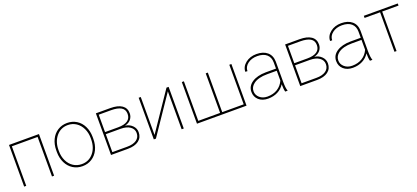

<svg xmlns="http://www.w3.org/2000/svg" viewBox="33 -1408 4971 2289"><g transform="rotate(-20 2518.0 -264.0)"><path d="M463.9 0H437V-501.5H110.4V0H84V-528.3H463.9Z M591.3 -274.4Q591.3 -350.1 620.4 -410.4Q649.4 -470.7 702.4 -504.4Q755.4 -538.1 822.3 -538.1Q888.7 -538.1 941.4 -505.4Q994.1 -472.7 1023.7 -412.6Q1053.2 -352.5 1053.7 -277.3V-253.9Q1053.7 -177.7 1024.9 -117.7Q996.1 -57.6 943.1 -23.9Q890.1 9.8 823.2 9.8Q756.3 9.8 703.4 -23.4Q650.4 -56.6 621.1 -116.5Q591.8 -176.3 591.3 -251ZM617.7 -253.9Q617.7 -188 643.8 -133.1Q669.9 -78.1 716.6 -47.4Q763.2 -16.6 823.2 -16.6Q913.6 -16.6 970.5 -84.5Q1027.3 -152.3 1027.3 -259.3V-274.4Q1027.3 -339.4 1001 -394.5Q974.6 -449.7 928 -480.7Q881.3 -511.7 822.3 -511.7Q731.9 -511.7 674.8 -442.9Q617.7 -374 617.7 -269.5Z M1186 0V-528.3H1367.7Q1463.9 -528.3 1514.9 -493.4Q1565.9 -458.5 1565.9 -391.6Q1565.9 -347.7 1538.8 -314.9Q1511.7 -282.2 1461.4 -271H1461.9Q1515.6 -265.1 1552.2 -229Q1588.9 -192.9 1588.9 -143.1Q1588.9 -75.2 1538.8 -37.6Q1488.8 0 1398.9 0ZM1212.4 -254.4V-26.4H1401.4Q1477.1 -26.4 1520 -56.6Q1563 -86.9 1563 -142.6Q1563 -192.4 1519.3 -223.4Q1475.6 -254.4 1399.9 -254.4ZM1212.4 -280.8H1377.4Q1457.5 -280.8 1498.5 -309.1Q1539.6 -337.4 1539.6 -393.1Q1539.6 -449.7 1495.6 -475.6Q1451.7 -501.5 1367.7 -501.5H1212.4Z M2082 -528.3H2108.9V0H2082V-481.4L1755.4 0H1729V-528.3H1755.4V-46.9Z M2302.7 -528.3V-26.4H2579.6V-528.3H2606.4V-26.4H2878.9V-528.3H2905.3V0H2276.4V-528.3Z M3396 0Q3386.2 -33.7 3386.2 -96.7Q3355 -45.9 3300.8 -18.1Q3246.6 9.8 3178.2 9.8Q3105 9.8 3060.3 -30Q3015.6 -69.8 3015.6 -133.8Q3015.6 -206.5 3081.3 -250.2Q3147 -293.9 3255.9 -294.9H3386.2V-372.1Q3386.2 -438.5 3344.5 -475.1Q3302.7 -511.7 3225.1 -511.7Q3152.8 -511.7 3104.5 -474.6Q3056.2 -437.5 3056.2 -382.8L3029.8 -383.8Q3029.8 -448.2 3086.4 -493.2Q3143.1 -538.1 3225.1 -538.1Q3310.5 -538.1 3360.8 -495.4Q3411.1 -452.6 3412.6 -375V-122.6Q3412.6 -35.6 3426.3 -4.4V0ZM3178.2 -16.1Q3252.4 -16.1 3305.9 -49.3Q3359.4 -82.5 3386.2 -142.6V-268.1H3264.2Q3150.9 -268.1 3090.8 -223.1Q3042 -186.5 3042 -131.8Q3042 -83.5 3080.6 -49.8Q3119.1 -16.1 3178.2 -16.1Z M3586.9 0V-528.3H3768.6Q3864.7 -528.3 3915.8 -493.4Q3966.8 -458.5 3966.8 -391.6Q3966.8 -347.7 3939.7 -314.9Q3912.6 -282.2 3862.3 -271H3862.8Q3916.5 -265.1 3953.1 -229Q3989.7 -192.9 3989.7 -143.1Q3989.7 -75.2 3939.7 -37.6Q3889.6 0 3799.8 0ZM3613.3 -254.4V-26.4H3802.2Q3877.9 -26.4 3920.9 -56.6Q3963.9 -86.9 3963.9 -142.6Q3963.9 -192.4 3920.2 -223.4Q3876.5 -254.4 3800.8 -254.4ZM3613.3 -280.8H3778.3Q3858.4 -280.8 3899.4 -309.1Q3940.4 -337.4 3940.4 -393.1Q3940.4 -449.7 3896.5 -475.6Q3852.5 -501.5 3768.6 -501.5H3613.3Z M4471.2 0Q4461.4 -33.7 4461.4 -96.7Q4430.2 -45.9 4376 -18.1Q4321.8 9.8 4253.4 9.8Q4180.2 9.8 4135.5 -30Q4090.8 -69.8 4090.8 -133.8Q4090.8 -206.5 4156.5 -250.2Q4222.2 -293.9 4331.1 -294.9H4461.4V-372.1Q4461.4 -438.5 4419.7 -475.1Q4377.9 -511.7 4300.3 -511.7Q4228 -511.7 4179.7 -474.6Q4131.3 -437.5 4131.3 -382.8L4105 -383.8Q4105 -448.2 4161.6 -493.2Q4218.3 -538.1 4300.3 -538.1Q4385.7 -538.1 4436 -495.4Q4486.3 -452.6 4487.8 -375V-122.6Q4487.8 -35.6 4501.5 -4.4V0ZM4253.4 -16.1Q4327.6 -16.1 4381.1 -49.3Q4434.6 -82.5 4461.4 -142.6V-268.1H4339.4Q4226.1 -268.1 4166 -223.1Q4117.2 -186.5 4117.2 -131.8Q4117.2 -83.5 4155.8 -49.8Q4194.3 -16.1 4253.4 -16.1Z M5016.1 -501.5H4808.6V0H4782.2V-501.5H4585.4V-528.3H5016.1Z"/></g></svg>

Font: Roboto Thin
Style: Regular
Weight: 250
Designer: Google
Version: Version 2.134; 2016